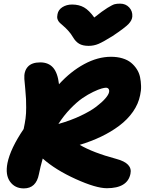

<svg xmlns="http://www.w3.org/2000/svg" viewBox="-20 -1022 796 1055"><path d="M640.1 -1002Q670.4 -1002 689.7 -981.4Q709 -960.9 707 -931.2Q705.6 -910.6 686.5 -890.4Q667.5 -870.1 599.1 -824.2Q547.4 -792 521.5 -781Q495.6 -770 466.8 -770Q434.6 -770 414.8 -781.7Q395 -793.5 380.9 -817.9Q369.1 -837.9 354.2 -854Q339.4 -870.1 328.6 -878.9Q317.9 -887.7 308.6 -896.7Q299.3 -905.8 295.9 -917Q292.5 -928.2 295.9 -943.8Q300.3 -968.3 323 -982.7Q345.7 -997.1 376 -997.1Q414.1 -997.1 441.7 -981.4Q469.2 -965.8 498 -925.8Q543 -961.9 570.8 -979Q598.6 -996.1 610.4 -999Q622.1 -1002 640.1 -1002ZM110.8 13.2Q62 13.2 35.2 -23.9Q8.3 -61 21 -126Q37.1 -205.6 109.9 -313Q116.7 -344.2 120.4 -371.3Q124 -398.4 123.8 -430.7Q123.5 -462.9 123 -477.3Q122.6 -491.7 118.7 -534.2Q114.7 -576.7 113.8 -587.9Q110.8 -630.4 132.6 -654.8Q154.3 -679.2 201.2 -679.2Q246.1 -679.2 271.5 -650.6Q296.9 -622.1 304.2 -559.1Q368.2 -629.4 442.6 -669.7Q517.1 -710 589.8 -710Q625 -710 653.1 -701.4Q681.2 -692.9 699.7 -677.7Q718.3 -662.6 731.4 -642.3Q744.6 -622.1 749.5 -598.6Q754.4 -575.2 755.1 -549.8Q755.9 -524.4 750 -499Q740.7 -451.2 710.7 -408.2Q680.7 -365.2 635.5 -331.3Q590.3 -297.4 535.6 -271.2Q481 -245.1 418 -226.1Q491.2 -183.1 619.1 -148.9Q709.5 -125 696.8 -66.9Q680.7 12.2 566.9 12.2Q507.3 12.2 395.8 -38.3Q284.2 -88.9 214.8 -150.9Q201.7 -105 193.8 -64.9Q178.7 13.2 110.8 13.2ZM562 -540Q554.2 -540 537.6 -535.4Q521 -530.8 492.2 -517.1Q463.4 -503.4 433.1 -482.7Q402.8 -461.9 366.7 -424.6Q330.6 -387.2 300.8 -340.8Q367.2 -359.4 421.9 -385.3Q476.6 -411.1 508.5 -435.5Q540.5 -460 558.3 -480.5Q576.2 -501 579.1 -515.1Q581.5 -525.9 576.9 -533Q572.3 -540 562 -540Z"/></svg>

Font: Shantell Sans Normal
Style: Italic
Weight: 800
Italic angle: -11.31°
Designer: Stephen Nixon, Anya Danilova, Shantell Martin
Foundry: Arrow Type
Version: Version 1.006;[559af2be0]